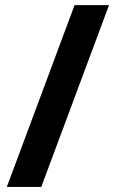

<svg xmlns="http://www.w3.org/2000/svg" viewBox="-20 -734 453 754"><path d="M408.2 -713.9 142.1 0H6.8L272.9 -713.9Z"/></svg>

Font: Phetsarath
Style: Bold
Weight: 700
Designer: Danh Hong
Foundry: Danh Hong
Version: Version 1.01